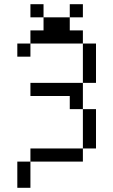

<svg xmlns="http://www.w3.org/2000/svg" viewBox="-20 -770 540 915"><path d="M375 -687.5V-750H312.5V-687.5H187.5V-625H125V-562.5H62.5V-500H125V-562.5H375V-375H125V-312.5H312.5V-250H375V-62.5H125V0H62.5Q62.5 0 62.5 125H125Q125 125 125 0H375V-62.5H437.5V-250H375Q375 -250 375 -375H437.5V-562.5H375V-625H312.5V-687.5ZM187.5 -687.5V-750H125V-687.5Z"/></svg>

Font: BFUnifontExMono
Style: Regular
Weight: 500
Version: Version 15.0.06